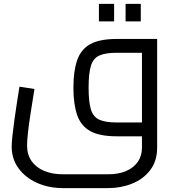

<svg xmlns="http://www.w3.org/2000/svg" viewBox="-20 -700 903 986"><path d="M303 266Q230 266 170 239Q110 212 75 164Q40 116 40 53Q40 32 44 -4.5Q48 -41 54 -84.5Q60 -128 67 -173Q74 -218 80 -255L157 -243Q146 -175 137 -117.5Q128 -60 123.5 -18Q119 24 119 47Q119 94 142 127Q165 160 206.5 177.5Q248 195 303 195H535Q590 195 628.5 178Q667 161 688 130.5Q709 100 709 58V-463L750 -429H580Q522 -429 490.5 -415Q459 -401 447 -362.5Q435 -324 435 -250Q435 -176 447 -137.5Q459 -99 490.5 -85Q522 -71 580 -71H709V0H580Q492 0 444 -26.5Q396 -53 376.5 -108.5Q357 -164 357 -250Q357 -336 376.5 -391.5Q396 -447 444 -473.5Q492 -500 580 -500H787V58Q787 127 751.5 173.5Q716 220 658.5 243Q601 266 535 266ZM488 -590V-680H566V-590ZM625 -590V-680H703V-590Z"/></svg>

Font: Cairo
Style: Regular
Weight: 400
Designer: Mohamed Gaber, Accademia di Belle Arti di Urbino
Foundry: Kief Type Foundry, Accademia di Belle Arti di Urbino
Version: Version 3.120